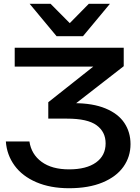

<svg xmlns="http://www.w3.org/2000/svg" viewBox="-20 -819 741 1018"><path d="M636 -566V-468L326 -227L305 -272H372Q472 -272 539.5 -244Q607 -216 639.5 -167Q672 -118 672 -55Q672 12 634.5 65Q597 118 523.5 148.5Q450 179 346 179Q247 179 172.5 147Q98 115 57 58.5Q16 2 11 -69H136Q146 -1 200.5 39Q255 79 346 79Q438 79 489 42.5Q540 6 540 -59Q540 -120 492 -155Q444 -190 336 -190H236V-277L558 -532L587 -466H58V-566ZM280 -627 137 -799H248L378 -668H322L451 -799H563L420 -627Z"/></svg>

Font: Unbounded Variable
Style: Regular
Weight: 400
Designer: Luke Prowse, Jean-Baptiste Morizot, Fátima Lázaro, Florian Runge
Foundry: NaN
Version: Version 1.600;FEAKit 1.0